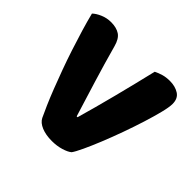

<svg xmlns="http://www.w3.org/2000/svg" viewBox="-154 -771 943 943"><g transform="rotate(45 317.0 -299.5)"><path d="M428 -20Q414 -8 384.5 1Q355 10 320 10Q278 10 248 -2.5Q218 -15 207 -37Q196 -60 180 -96.5Q164 -133 146.5 -178Q129 -223 110.5 -273.5Q92 -324 75 -376Q58 -428 43 -478Q28 -528 17 -572Q31 -586 57.5 -597.5Q84 -609 114 -609Q151 -609 174.5 -593.5Q198 -578 209 -536Q236 -438 263.5 -348.5Q291 -259 321 -162H327Q354 -256 382.5 -367Q411 -478 437 -588Q455 -597 475.5 -603Q496 -609 522 -609Q559 -609 585 -592.5Q611 -576 611 -538Q611 -516 600.5 -474Q590 -432 573.5 -379.5Q557 -327 536.5 -270Q516 -213 495.5 -162.5Q475 -112 457 -73.5Q439 -35 428 -20Z"/></g></svg>

Font: Baloo Tamma
Style: Regular
Weight: 400
Designer: Divya Kowshik and Ek Type
Foundry: Ek Type
Version: Version 1.443;PS 1.000;hotconv 16.6.51;makeotf.lib2.5.65220;